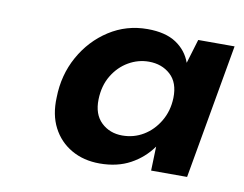

<svg xmlns="http://www.w3.org/2000/svg" viewBox="-51 -777 627 494"><g transform="rotate(10 263.0 -530.0)"><path d="M236 -349Q194 -349 162 -367.5Q130 -386 113 -419Q96 -452 98 -497Q99 -556 126 -604.5Q153 -653 198 -682Q243 -711 298 -711Q345 -711 373 -692.5Q401 -674 412 -643L431 -706H526L464 -354H370L372 -417Q350 -386 316 -367.5Q282 -349 236 -349ZM281 -430Q311 -430 336 -445Q361 -460 377 -487Q393 -514 394 -548Q395 -588 372.5 -608.5Q350 -629 316 -629Q288 -629 263 -614.5Q238 -600 222 -573.5Q206 -547 205 -511Q204 -472 226 -451Q248 -430 281 -430Z"/></g></svg>

Font: DM Sans 17pt
Style: Bold Italic
Weight: 700
Italic angle: -10°
Version: Version 4.004;gftools[0.9.30]